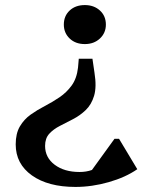

<svg xmlns="http://www.w3.org/2000/svg" viewBox="-20 -516 581 758"><path d="M345 -284 353 -229Q362 -173 351.5 -138Q341 -103 318.5 -81.5Q296 -60 269 -46Q242 -32 216.5 -19Q191 -6 174.5 12Q158 30 158 60Q158 106 196 134.5Q234 163 294 163Q321 163 343 155L432 32H450L522 152Q476 184 409.5 203Q343 222 278 222Q170 222 106 176.5Q42 131 42 54Q42 11 58.5 -17Q75 -45 101 -63.5Q127 -82 157 -97.5Q187 -113 215 -132Q243 -151 263 -178.5Q283 -206 288 -249L291 -284ZM315 -496Q351 -496 374.5 -474.5Q398 -453 398 -419Q398 -386 374.5 -364Q351 -342 315 -342Q278 -342 255 -364Q232 -386 232 -419Q232 -453 255 -474.5Q278 -496 315 -496Z"/></svg>

Font: Platypi
Style: Regular
Weight: 400
Designer: David Sargent
Foundry: Bolt Cutter Type
Version: Version 1.200; ttfautohint (v1.8.4.7-5d5b)